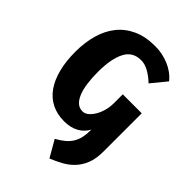

<svg xmlns="http://www.w3.org/2000/svg" viewBox="-260 -797 1131 1131"><g transform="rotate(45 305.5 -231.5)"><path d="M312 119Q344 101 365.5 83Q387 65 400.5 43Q414 21 420 -5.5Q426 -32 426 -65V-72Q406 -34 368 -13.5Q330 7 278 7Q219 7 173.5 -16Q128 -39 97.5 -82.5Q67 -126 51 -188.5Q35 -251 35 -330Q35 -407 53.5 -472.5Q72 -538 110 -585.5Q148 -633 206.5 -659.5Q265 -686 345 -686Q404 -686 458.5 -663.5Q513 -641 549 -597L472 -503Q443 -531 410 -550Q377 -569 345 -569Q274 -569 243.5 -508Q213 -447 213 -340Q213 -288 219 -245.5Q225 -203 237.5 -173Q250 -143 268.5 -127Q287 -111 313 -111Q333 -111 350.5 -126Q368 -141 381.5 -164.5Q395 -188 402.5 -217Q410 -246 410 -275V-350H568V-31Q568 30 551 71.5Q534 113 506.5 141.5Q479 170 443.5 189Q408 208 372 223Z"/></g></svg>

Font: Amaranth
Style: Bold
Weight: 700
Designer: Gesine Todt
Foundry: Gesine Todt
Version: Version 1.001